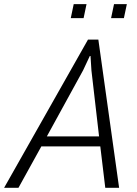

<svg xmlns="http://www.w3.org/2000/svg" viewBox="-46 -901 658 921"><path d="M435.1 -198.7H152.3L42.5 0H-26.4L376 -710.9H425.8L525.4 0H459ZM178.7 -246.6H429.2L392.6 -563L388.2 -632.3H384.8L352.5 -563.5ZM548.3 -814H486.8L501 -881.3H562.5ZM355 -814H293.5L307.6 -881.3H369.1Z"/></svg>

Font: Ufes Sans Light
Style: Italic
Weight: 200
Designer: Ricardo Esteves & Thais Bronze
Foundry: ProDesignUfes - Ricardo Esteves, Thais Bronze
Version: Version 2.0